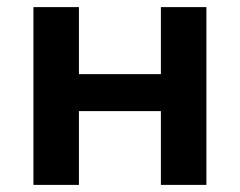

<svg xmlns="http://www.w3.org/2000/svg" viewBox="-20 -520 674 540"><path d="M74 0V-500H202V-311.5H432.5V-500H560.5V0H432.5V-207.5H202V0Z"/></svg>

Font: Geologica EX Med
Style: Regular
Weight: 500
Designer: Sindre Bremnes, Frode Helland
Foundry: Monokrom Skriftforlag AS
Version: Version 1.010;gftools[0.9.28]